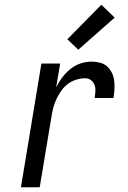

<svg xmlns="http://www.w3.org/2000/svg" viewBox="-20 -787 540 807"><path d="M68 0 154 -520H233L216 -420Q227 -442 242 -462Q257 -482 276.5 -497.5Q296 -513 319 -520.5Q342 -528 365 -528Q383 -528 400.5 -523.5Q418 -519 430.5 -507.5Q443 -496 450.5 -480.5Q458 -465 460 -447.5Q462 -430 461 -411.5Q460 -393 457 -375H378Q380 -389 381 -403Q382 -417 377.5 -429.5Q373 -442 362.5 -450Q352 -458 338 -458Q319 -458 300 -452Q281 -446 264.5 -433.5Q248 -421 236.5 -404Q225 -387 216.5 -369Q208 -351 203.5 -332.5Q199 -314 196 -295L147 0ZM309 -578 263 -622 406 -767 462 -713Z"/></svg>

Font: Iosevka SS18
Style: Italic
Weight: 400
Italic angle: -9°
Monospace: yes
Designer: Belleve Invis
Foundry: Belleve Invis
Version: Version 25.1.1; ttfautohint (v1.8.4)